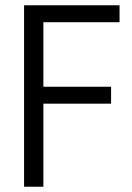

<svg xmlns="http://www.w3.org/2000/svg" viewBox="-20 -706 498 726"><path d="M71 0V-686H432V-622H144V-378H400V-314H144V0Z"/></svg>

Font: Archivo Condensed Light
Style: Regular
Weight: 300
Width: 3
Designer: Hector Gatti
Foundry: Omnibus-Type
Version: Version 2.001